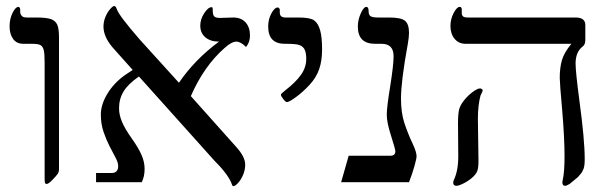

<svg xmlns="http://www.w3.org/2000/svg" viewBox="-20 -612 2059 645"><path d="M178.2 -43.9Q178.2 -34.7 174.1 -28.3Q169.9 -22 156.5 -8.1Q143.1 5.9 137.2 5.9Q132.3 5.9 131.1 2.2Q129.9 -1.5 129.9 -14.2V-402.8Q129.9 -431.2 127 -443.4Q124 -455.6 116.5 -460.2Q108.9 -464.8 87.9 -464.8H59.1Q35.6 -464.8 23.9 -481.4Q12.2 -498 12.2 -522.9Q12.2 -548.8 22.2 -568.8Q32.2 -588.9 42 -588.9Q44.4 -588.9 46.1 -585.9Q47.9 -583 47.9 -580.1V-570.8Q47.9 -565.4 52.5 -559.3Q57.1 -553.2 69.8 -553.2H100.1Q135.7 -553.2 150.9 -547.9Q166 -542.5 172.1 -529.5Q178.2 -516.6 178.2 -485.8Z M819.8 -492.2Q819.8 -470.7 806.6 -454.1Q788.6 -472.2 773.9 -472.2Q758.3 -472.2 734.9 -451.2Q665.5 -390.6 621.1 -289.1L772.9 -119.1Q803.7 -85.4 803.7 -59.1Q803.7 -42.5 797.4 -26.4Q791 -10.3 780.8 1.5Q770.5 13.2 764.6 13.2Q760.7 13.2 759.8 9.3Q748.5 -24.4 700.7 -71.8L446.8 -355Q411.1 -330.6 395.5 -305.4Q379.9 -280.3 379.9 -248Q379.9 -226.1 390.1 -202.1Q400.4 -178.2 422.9 -146.5Q444.8 -115.7 455.3 -91.8Q465.8 -67.9 465.8 -44.9Q465.8 -18.6 456.1 0H302.7V-30.8H355Q377 -30.8 377 -54.2Q377 -66.4 367.9 -83Q358.9 -99.6 347.9 -121.1Q336.9 -142.6 327.9 -168.9Q318.8 -195.3 318.8 -227.1Q318.8 -260.7 340.6 -296.9Q362.3 -333 399.9 -359.9L425.8 -377L357.9 -453.1Q327.6 -488.8 327.6 -522.9Q327.6 -539.1 334 -554.7Q340.3 -570.3 349.6 -581.1Q358.9 -591.8 363.8 -591.8Q368.7 -591.8 372.1 -582Q379.4 -559.6 449.7 -479L581.1 -334Q634.3 -412.1 715.8 -472.2Q687 -472.2 669.9 -486.6Q652.8 -501 652.8 -525.9Q652.8 -547.4 666 -567.6Q679.2 -587.9 690.9 -587.9Q693.8 -587.9 694.3 -585.2Q694.8 -582.5 694.8 -574.2Q694.8 -562 699.7 -556.9Q704.6 -551.8 718.8 -551.8L763.7 -553.2Q790 -553.2 804.9 -536.9Q819.8 -520.5 819.8 -492.2Z M1062 -445.8Q1062 -407.7 1052.2 -379.6Q1042.5 -351.6 1020.3 -327.4Q998 -303.2 974.6 -286.1Q951.2 -269 943.8 -269Q939.5 -269 931.6 -279.1Q923.8 -289.1 923.8 -293Q923.8 -296.9 928.2 -299.8L939 -309.1Q972.7 -335 990.7 -360.1Q1008.8 -385.3 1008.8 -414.1Q1008.8 -434.6 1003.4 -445.3Q998 -456.1 986.6 -460.4Q975.1 -464.8 943.8 -464.8H937Q880.9 -464.8 880.9 -522.9Q880.9 -546.9 891.6 -566.9Q902.3 -586.9 913.1 -586.9Q915.5 -586.9 917.7 -584.5Q919.9 -582 919.9 -579.1V-569.8Q919.9 -553.2 939 -553.2H982.9Q1022 -553.2 1035.4 -543.5Q1048.8 -533.7 1055.4 -510.5Q1062 -487.3 1062 -445.8Z M1379.4 -86.9Q1379.4 -79.6 1372.3 -54Q1365.2 -28.3 1354 0H1126L1151.4 -88.9H1292Q1308.1 -88.9 1308.1 -104Q1308.1 -110.4 1293.9 -155.3Q1279.3 -200.2 1279.3 -226.1Q1279.3 -252.4 1291 -323.2Q1302.2 -394 1302.2 -422.9Q1302.2 -464.8 1262.2 -464.8H1240.2Q1182.1 -464.8 1182.1 -522.9Q1182.1 -544.9 1191.9 -566.9Q1201.7 -588.9 1210.9 -588.9Q1218.3 -588.9 1218.3 -574.2Q1218.3 -562 1224.9 -557.6Q1231.4 -553.2 1250 -553.2H1287.1Q1327.6 -553.2 1340.8 -542Q1354 -530.8 1354 -502Q1354 -486.8 1350.1 -465.3Q1327.1 -339.4 1327.1 -280.8Q1327.1 -233.4 1338.4 -199Q1349.6 -164.6 1366.2 -129.4Q1379.4 -101.6 1379.4 -86.9Z M1946.3 -477.1Q1946.3 -461.4 1936.5 -455.1Q1913.6 -436.5 1913.6 -398.9Q1913.6 -371.1 1926.3 -274.9Q1944.3 -142.6 1944.3 -77.1Q1944.3 -56.2 1940.7 -45.7Q1937 -35.2 1929.9 -26.9Q1922.9 -18.6 1922.1 -17.8Q1921.4 -17.1 1920.9 -16.6Q1920.4 -16.1 1919.7 -15.6Q1918.9 -15.1 1893.6 5.9Q1883.3 12.2 1878.4 12.2Q1869.1 12.2 1869.1 0L1870.6 -8.3Q1876.5 -33.7 1876.5 -87.9Q1876.5 -147.9 1868.7 -240.7Q1860.4 -333 1860.4 -350.1Q1860.4 -384.8 1867.7 -409.9Q1875 -435.1 1899.4 -464.8H1544.4Q1521 -464.8 1507.1 -481.7Q1493.2 -498.5 1493.2 -524.9Q1493.2 -547.4 1503.9 -568.1Q1514.6 -588.9 1524.4 -588.9Q1531.2 -588.9 1531.2 -580.1V-568.8Q1531.2 -560.5 1535.6 -556.9Q1540 -553.2 1551.3 -553.2H1913.6Q1946.3 -553.2 1946.3 -527.8ZM1601.6 -308.1Q1601.6 -305.7 1594.2 -291Q1585.4 -258.8 1585.4 -211.9L1587.4 -71.8Q1587.4 -47.4 1583 -36.6Q1578.6 -25.9 1565.9 -14.9Q1553.2 -3.9 1537.1 4.2Q1521 12.2 1513.2 12.2Q1502.4 12.2 1502.4 1L1503.9 -5.9Q1519.5 -37.1 1519.5 -86.9L1518.6 -196.8Q1518.6 -230.5 1522.5 -244.9Q1526.4 -259.3 1539.1 -275.1Q1551.8 -291 1567.9 -303Q1584 -314.9 1592.3 -314.9Q1595.2 -314.9 1598.4 -313Q1601.6 -311 1601.6 -308.1Z"/></svg>

Font: Tinos
Style: Regular
Weight: 400
Designer: Steve Matteson
Foundry: Monotype Imaging Inc.
Version: Version 1.23